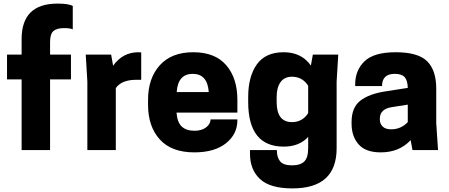

<svg xmlns="http://www.w3.org/2000/svg" viewBox="-20 -833 2491 1066"><path d="M258 -599V-530H374V-392H258V0H100V-392H19V-530H100V-616Q100 -813 299 -813Q361 -813 384 -800V-670Q370 -677 336 -677Q296 -677 277 -661Q258 -645 258 -599Z M749 -543Q760 -543 764 -542V-390H737Q655 -390 623 -344V0H465V-380L456 -530H597L608 -468Q661 -543 749 -543Z M1298 -208H960Q964 -154 989 -130.5Q1014 -107 1060 -107Q1100 -107 1124.5 -126Q1149 -145 1149 -170H1298V-166Q1298 -88 1234.5 -37.5Q1171 13 1059 13Q932 13 867 -59Q802 -131 802 -251V-279Q802 -398 867 -470.5Q932 -543 1053 -543Q1174 -543 1236 -471Q1298 -399 1298 -279ZM961 -322H1139Q1132 -423 1050 -423Q968 -423 961 -322Z M1691 -11V-73Q1642 -19 1555 -19Q1358 -19 1358 -267V-295Q1358 -408 1406 -475.5Q1454 -543 1555 -543Q1654 -543 1706 -469L1717 -530H1858L1849 -380V-10Q1849 213 1604 213Q1479 213 1423.5 161Q1368 109 1368 21V0H1517Q1517 41 1535.5 63Q1554 85 1601 85Q1648 85 1669.5 63.5Q1691 42 1691 -11ZM1601 -155Q1659 -155 1691 -205V-357Q1659 -407 1601 -407Q1559 -407 1537.5 -377Q1516 -347 1516 -295V-267Q1516 -155 1601 -155Z M2270 0 2260 -55Q2197 13 2094 13Q2010 13 1971 -31.5Q1932 -76 1932 -146V-156Q1932 -236 1980.5 -274Q2029 -312 2122 -326L2244 -345Q2243 -386 2227 -404.5Q2211 -423 2172 -423Q2101 -423 2101 -355H1952V-364Q1952 -443 2004 -493Q2056 -543 2177 -543Q2301 -543 2351.5 -493Q2402 -443 2402 -341V-150L2412 0ZM2152 -115Q2206 -115 2244 -155V-252L2154 -238Q2089 -227 2089 -175V-169Q2089 -146 2104.5 -130.5Q2120 -115 2152 -115Z"/></svg>

Font: Cooper Hewitt
Style: Bold
Weight: 711
Designer: Village Type and Design LLC
Foundry: Cooper Hewitt Smithsonian Design Museum
Version: 1.000